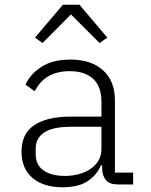

<svg xmlns="http://www.w3.org/2000/svg" viewBox="-20 -780 640 812"><path d="M479 0Q444 0 429 -17Q414 -34 412 -63V-81H407Q390 -40 351 -14Q312 12 245 12Q164 12 117.5 -27.5Q71 -67 71 -139Q71 -173 82.5 -200.5Q94 -228 119.5 -247Q145 -266 185 -276.5Q225 -287 283 -287H409V-350Q409 -415 373.5 -447Q338 -479 275 -479Q169 -479 127 -394L88 -422Q108 -467 155.5 -497.5Q203 -528 278 -528Q366 -528 416 -482.5Q466 -437 466 -356V-50H543V0ZM254 -36Q287 -36 315 -44Q343 -52 364 -66.5Q385 -81 397 -102Q409 -123 409 -149V-244H283Q202 -244 166.5 -219.5Q131 -195 131 -153V-127Q131 -82 164.5 -59Q198 -36 254 -36ZM316 -760 434 -621 401 -598 280 -719 160 -598 128 -621 246 -760Z"/></svg>

Font: IBM Plex Mono Light
Style: Regular
Weight: 300
Monospace: yes
Designer: Mike Abbink, Paul van der Laan, Pieter van Rosmalen
Foundry: Bold Monday
Version: Version 2.3